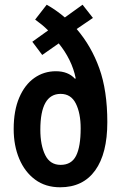

<svg xmlns="http://www.w3.org/2000/svg" viewBox="-20 -784 513 814"><path d="M178 -764Q196 -754 215.5 -740.5Q235 -727 255 -710L330 -764L374 -708L305 -661Q367 -589 401 -494.5Q435 -400 435 -266Q435 -133 383.5 -61.5Q332 10 235 10Q173 10 129 -22.5Q85 -55 61.5 -111Q38 -167 38 -237Q38 -315 61.5 -370Q85 -425 125.5 -453.5Q166 -482 217 -482Q269 -482 298 -450L301 -452Q293 -492 274.5 -529.5Q256 -567 229 -600L159 -551L117 -607L184 -655Q171 -668 157 -679.5Q143 -691 129 -701ZM237 -386Q151 -386 151 -234Q151 -169 171.5 -127Q192 -85 237 -85Q283 -85 302.5 -123.5Q322 -162 322 -240Q322 -304 301.5 -345Q281 -386 237 -386Z"/></svg>

Font: Noto Sans Ethiopic ExtraCondensed SemiBold
Style: Regular
Weight: 600
Width: 2
Designer: Monotype Design Team
Foundry: Monotype Imaging Inc.
Version: Version 2.102; ttfautohint (v1.8.4.7-5d5b)